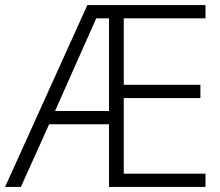

<svg xmlns="http://www.w3.org/2000/svg" viewBox="-21 -734 863 754"><path d="M786 0H407V-246H172L61 0H-1L322 -714H786V-662H465V-401H766V-349H465V-52H786ZM195 -298H407V-662H357Z"/></svg>

Font: Noto Sans Light
Style: Regular
Weight: 300
Designer: Monotype Design Team
Foundry: Monotype Imaging Inc.
Version: Version 2.007